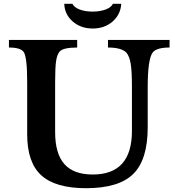

<svg xmlns="http://www.w3.org/2000/svg" viewBox="-20 -980 920 1010"><path d="M757 -522V-310Q757 -140 681 -65Q605 10 433 10Q272 10 197.5 -57.5Q123 -125 123 -273V-547Q123 -679 105 -706Q89 -730 27 -730V-770H386V-730Q311 -730 293 -708Q280 -692 275 -658.5Q270 -625 270 -547V-285Q270 -172 318.5 -117Q367 -62 468 -62Q674 -62 674 -291V-522Q674 -606 667.5 -645Q661 -684 645 -703Q619 -730 548 -730V-770H872V-730Q805 -730 784 -705Q757 -671 757 -522ZM574 -960H618Q614 -903 572 -866.5Q530 -830 468 -830Q405 -830 362.5 -867Q320 -904 318 -960H361Q370 -941 399 -930Q428 -919 467 -919Q506 -919 535.5 -930Q565 -941 574 -960Z"/></svg>

Font: Libre Baskerville
Style: Bold
Weight: 700
Designer: Pablo Impallari, Rodrigo Fuenzalida
Foundry: Pablo Impallari, Rodrigo Fuenzalida
Version: Version 1.000